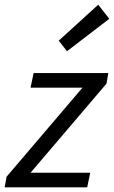

<svg xmlns="http://www.w3.org/2000/svg" viewBox="-30 -797 485 817"><path d="M220 -624 255 -579 435 -717 388 -777ZM-2 -45 -10 0H341L354 -62H100L423 -441L431 -486H113L100 -424H321Z"/></svg>

Font: Cambridge Sans Italic
Style: Regular
Weight: 400
Italic angle: -11°
Version: Version 2.000;PS 002.000;hotconv 1.0.88;makeotf.lib2.5.64775